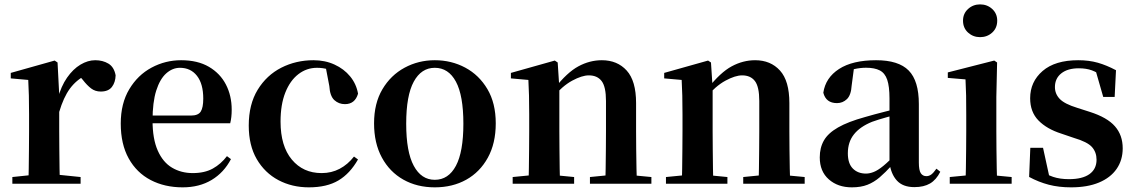

<svg xmlns="http://www.w3.org/2000/svg" viewBox="-20 -821 5073 858"><path d="M35.2 0V-29.9L143.3 -41.2H229.8L340.2 -29.9V0ZM106.2 0Q107.9 -25.5 108.4 -67.4Q108.9 -109.4 109.4 -154.8Q109.9 -200.3 109.9 -234.8V-310.2Q109.9 -360.7 109 -394.1Q108.2 -427.5 106.2 -463.8L28.1 -470.7V-495.2L224.2 -550.4L237.2 -541.7L244.6 -398.7V-397.7V-234.8Q244.6 -200.3 245.1 -154.8Q245.6 -109.4 246.1 -67.4Q246.6 -25.5 247.6 0ZM244.4 -320.2 211.3 -380.9H238.4Q253 -435.6 279.6 -473.9Q306.3 -512.2 339.4 -532.1Q372.5 -551.9 405.6 -551.9Q439.2 -551.9 464.4 -536.8Q489.7 -521.7 496.7 -484.5Q495.9 -453.2 480.2 -432.6Q464.4 -411.9 430.2 -411.9Q405.5 -411.9 387.2 -425.8Q369 -439.6 349.8 -464.4L326.8 -490.9L363.4 -485.1Q320.5 -463.1 292.2 -424.7Q263.9 -386.2 244.4 -320.2Z M796.2 16.2Q715.8 16.2 653.2 -16.5Q590.6 -49.1 555.1 -113Q519.6 -176.9 519.6 -268.8Q519.6 -358.8 557.6 -422.2Q595.5 -485.7 657.2 -518.8Q718.9 -551.9 789.4 -551.9Q863.1 -551.9 913.5 -522.5Q963.8 -493.1 989.6 -443.2Q1015.4 -393.3 1015.4 -330.9Q1015.4 -296.1 1008.7 -270.2H578.1V-304.6H833.4Q865.5 -304.6 876.9 -322.2Q888.3 -339.8 888.3 -380.4Q888.3 -446.3 860.2 -482.2Q832.1 -518 784.1 -518Q750.7 -518 722.6 -492.9Q694.6 -467.8 678.1 -416Q661.7 -364.1 661.7 -282.7Q661.7 -200.5 684.9 -148.2Q708 -95.8 748.8 -71.7Q789.5 -47.5 841.4 -47.5Q894.4 -47.5 930.9 -67.7Q967.3 -87.9 994.2 -123.2L1012.1 -109.9Q980.6 -49.8 925.7 -16.8Q870.7 16.2 796.2 16.2Z M1360.1 16.2Q1285.1 16.2 1224.2 -16Q1163.3 -48.3 1127.4 -109.8Q1091.6 -171.4 1091.6 -259.7Q1091.6 -354.7 1131.5 -419.9Q1171.4 -485 1237.1 -518.5Q1302.9 -551.9 1381 -551.9Q1432.5 -551.9 1474.8 -532.5Q1517.2 -513.2 1544.8 -479.5Q1572.4 -445.8 1580 -402.4Q1566.4 -355.6 1521.4 -355.6Q1493.9 -355.6 1474.1 -373.6Q1454.4 -391.6 1451.6 -436.8L1433.8 -530.1L1501.7 -486.3Q1472.8 -503.2 1448.1 -510.6Q1423.4 -518 1396.6 -518Q1350.2 -518 1313.2 -489.4Q1276.1 -460.7 1254.9 -407.1Q1233.7 -353.5 1233.7 -277.6Q1233.7 -168.4 1284 -108Q1334.4 -47.5 1417.2 -47.5Q1461.5 -47.5 1497.8 -66.7Q1534.2 -85.9 1561.9 -121.4L1579.8 -108.4Q1544.1 -45.4 1492.3 -14.6Q1440.5 16.2 1360.1 16.2Z M1923 16.2Q1843.7 16.2 1782.5 -18.3Q1721.3 -52.8 1686.5 -117Q1651.6 -181.2 1651.6 -269.8Q1651.6 -359.1 1688.8 -422Q1726 -484.9 1787.9 -518.4Q1849.8 -551.9 1923 -551.9Q1997.1 -551.9 2059.1 -518.8Q2121 -485.6 2158.2 -422.7Q2195.4 -359.8 2195.4 -269.8Q2195.4 -180.5 2160 -116.3Q2124.6 -52 2063.4 -17.9Q2002.2 16.2 1923 16.2ZM1923 -17.5Q1984 -17.5 2017.4 -80.1Q2050.7 -142.6 2050.7 -268.1Q2050.7 -394.2 2017.4 -456.1Q1984 -518 1923 -518Q1862.7 -518 1829 -456.1Q1795.2 -394.2 1795.2 -268.1Q1795.2 -142.6 1829 -80.1Q1862.7 -17.5 1923 -17.5Z M2271 0V-29.9L2376.6 -40.2H2439.7L2545.6 -29.9V0ZM2341.2 0Q2342.9 -25.5 2343.4 -67.4Q2343.9 -109.4 2344.4 -154.8Q2344.9 -200.3 2344.9 -234.8V-310.2Q2344.9 -360 2344 -393.7Q2343.2 -427.5 2341.2 -463.8L2263.1 -470.7V-495.2L2459.2 -550.4L2472.2 -541.7L2479.6 -428V-425.6V-234.8Q2479.6 -200.3 2480.1 -154.8Q2480.6 -109.4 2481.1 -67.4Q2481.6 -25.5 2482.6 0ZM2616.3 0V-29.9L2720.2 -40.2H2782.8L2890.9 -29.9V0ZM2685 0Q2686 -25.5 2686.5 -66.9Q2687 -108.4 2687.5 -153.8Q2688 -199.3 2688 -234.8V-369.8Q2688 -433.2 2668.6 -458.7Q2649.2 -484.2 2611.2 -484.2Q2580.6 -484.2 2536.8 -460.5Q2493.1 -436.8 2447.5 -383.3L2442.6 -425.7H2457.9Q2514.1 -497.3 2564.7 -524.6Q2615.3 -551.9 2669.5 -551.9Q2738.6 -551.9 2780.5 -505.8Q2822.5 -459.6 2822.5 -360.5V-234.8Q2822.5 -199.3 2823 -153.8Q2823.5 -108.4 2824.3 -66.9Q2825.2 -25.5 2826.2 0Z M2956 0V-29.9L3061.6 -40.2H3124.7L3230.6 -29.9V0ZM3026.2 0Q3027.9 -25.5 3028.4 -67.4Q3028.9 -109.4 3029.4 -154.8Q3029.9 -200.3 3029.9 -234.8V-310.2Q3029.9 -360 3029 -393.7Q3028.2 -427.5 3026.2 -463.8L2948.1 -470.7V-495.2L3144.2 -550.4L3157.2 -541.7L3164.6 -428V-425.6V-234.8Q3164.6 -200.3 3165.1 -154.8Q3165.6 -109.4 3166.1 -67.4Q3166.6 -25.5 3167.6 0ZM3301.3 0V-29.9L3405.2 -40.2H3467.8L3575.9 -29.9V0ZM3370 0Q3371 -25.5 3371.5 -66.9Q3372 -108.4 3372.5 -153.8Q3373 -199.3 3373 -234.8V-369.8Q3373 -433.2 3353.6 -458.7Q3334.2 -484.2 3296.2 -484.2Q3265.6 -484.2 3221.8 -460.5Q3178.1 -436.8 3132.5 -383.3L3127.6 -425.7H3142.9Q3199.1 -497.3 3249.7 -524.6Q3300.3 -551.9 3354.5 -551.9Q3423.6 -551.9 3465.5 -505.8Q3507.5 -459.6 3507.5 -360.5V-234.8Q3507.5 -199.3 3508 -153.8Q3508.5 -108.4 3509.3 -66.9Q3510.2 -25.5 3511.2 0Z M3786.6 16.2Q3724.2 16.2 3683.8 -19.4Q3643.3 -54.9 3643.3 -117.6Q3643.3 -161.2 3662 -193.6Q3680.7 -226.1 3725.1 -251.5Q3769.6 -277 3845.4 -297.9Q3884.8 -309.4 3934.4 -322Q3984 -334.6 4024 -344.4V-318.9Q3984 -308.9 3944 -297.6Q3903.9 -286.4 3877.1 -276.7Q3823.3 -254.9 3796.1 -220.6Q3768.8 -186.4 3768.8 -135.9Q3768.8 -90.4 3791.1 -67.9Q3813.3 -45.3 3850 -45.3Q3866.3 -45.3 3884.7 -52.6Q3903.1 -59.9 3927.4 -79.7Q3951.8 -99.4 3985.3 -135.5L4000.8 -82.4H3965.7Q3936.6 -50.6 3911.2 -28.7Q3885.7 -6.8 3856.4 4.7Q3827 16.2 3786.6 16.2ZM4066.1 15.2Q4014.6 15.2 3987.9 -14.2Q3961.2 -43.6 3954.9 -94V-96.5V-381.4Q3954.9 -434.7 3944.8 -464.5Q3934.7 -494.3 3911.6 -506.3Q3888.5 -518.3 3850 -518.3Q3824.4 -518.3 3797.3 -512.2Q3770.2 -506.1 3733.8 -491.2L3796.1 -516.3L3785.9 -439.2Q3783.3 -395.9 3764.6 -378Q3745.8 -360.2 3720.3 -360.2Q3671.1 -360.2 3659.2 -406.5Q3668.9 -473.5 3729.4 -512.7Q3789.9 -551.9 3895.1 -551.9Q3995.4 -551.9 4040.7 -505.9Q4086.1 -459.8 4086.1 -356.2V-94.8Q4086.1 -60.3 4094.8 -47Q4103.6 -33.8 4119.7 -33.8Q4131.3 -33.8 4141.3 -40.9Q4151.3 -48.1 4164.7 -67.2L4181.9 -53.4Q4164 -17.5 4136.2 -1.1Q4108.4 15.2 4066.1 15.2Z M4224.2 0V-29.9L4330.8 -40.2H4392.8L4500.8 -29.9V0ZM4294.6 0Q4295.6 -25.5 4296.3 -67.4Q4296.9 -109.4 4297.4 -154.8Q4297.9 -200.3 4297.9 -234.8V-308Q4297.9 -358.3 4297.3 -394.3Q4296.6 -430.4 4294.6 -466.2L4215.5 -472.9V-497.4L4423.1 -550.4L4435.8 -541.7L4432.4 -387.9V-234.8Q4432.4 -200.3 4432.9 -154.8Q4433.4 -109.4 4434.2 -67.4Q4435.1 -25.5 4436.1 0ZM4359.8 -655Q4328.6 -655 4306 -675.4Q4283.5 -695.9 4283.5 -728.8Q4283.5 -760.3 4306 -780.9Q4328.6 -801.4 4359.8 -801.4Q4391.5 -801.4 4413.9 -780.9Q4436.3 -760.3 4436.3 -728.8Q4436.3 -695.9 4413.9 -675.4Q4391.5 -655 4359.8 -655Z M4766.3 16.2Q4711.6 16.2 4666.7 4.5Q4621.8 -7.2 4578.9 -30.3L4584.2 -160.4H4641.1L4671.6 -20.6L4623.6 -26V-62Q4655.7 -41.1 4685.9 -30.7Q4716.2 -20.4 4756.8 -20.4Q4817.1 -20.4 4848.7 -43Q4880.2 -65.7 4880.2 -107.2Q4880.2 -140.9 4859.7 -164Q4839.1 -187.1 4778.5 -204.9L4722.7 -223.9Q4657.9 -244.5 4620.7 -282.6Q4583.5 -320.7 4583.5 -382Q4583.5 -455.6 4639.2 -503.8Q4694.9 -551.9 4798.2 -551.9Q4846.5 -551.9 4885.9 -540.7Q4925.2 -529.5 4967.1 -507.2L4961.1 -387.7H4910.1L4871.6 -521.5L4914 -507.8V-477Q4883.7 -497.5 4859.1 -506.7Q4834.5 -515.8 4800.8 -515.8Q4751 -515.8 4722.6 -493.1Q4694.2 -470.4 4694.2 -431.8Q4694.2 -401.6 4715.6 -379.1Q4736.9 -356.6 4793.8 -339.1L4849.9 -321.1Q4927.8 -296.3 4962.4 -256.6Q4997.1 -217 4997.1 -158.3Q4997.1 -105.4 4969.8 -66.1Q4942.4 -26.7 4891 -5.3Q4839.6 16.2 4766.3 16.2Z"/></svg>

Font: Noto Serif SC
Style: Regular
Weight: 200
Designer: Ryoko NISHIZUKA 西塚涼子 (kana & ideographs); Frank Grießhammer (Latin, Greek & Cyrillic); Wenlong ZHANG 张文龙 (bopomofo); San
Foundry: Adobe
Version: Version 2.001;hotconv 1.1.0;makeotfexe 2.6.0